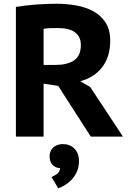

<svg xmlns="http://www.w3.org/2000/svg" viewBox="-20 -730 692 1026"><path d="M65 -693Q89 -697 117.5 -700.5Q146 -704 175 -706Q204 -708 231.5 -709Q259 -710 282 -710Q335 -710 386.5 -701Q438 -692 478.5 -670Q519 -648 544 -609.5Q569 -571 569 -513Q569 -427 526.5 -371.5Q484 -316 409 -296L462 -265L637 0H465L291 -271L213 -283V0H65ZM292 -580Q269 -580 247.5 -579.5Q226 -579 213 -576V-383H276Q339 -383 375.5 -407Q412 -431 412 -490Q412 -534 381 -557Q350 -580 292 -580ZM245 105Q245 76 265 58Q285 40 316 40Q354 40 378 64.5Q402 89 402 130Q402 164 390 189.5Q378 215 360.5 232.5Q343 250 324 261Q305 272 291 276L255 216Q270 210 284.5 199.5Q299 189 301 168Q281 169 263 153Q245 137 245 105Z"/></svg>

Font: PT Sans Caption
Style: Bold
Weight: 700
Designer: A.Korolkova, O.Umpeleva, V.Yefimov
Foundry: ParaType Ltd
Version: Version 2.003W OFL